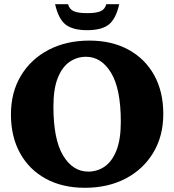

<svg xmlns="http://www.w3.org/2000/svg" viewBox="-20 -878 828 913"><path d="M405 -685Q511.5 -685 590.5 -642Q669.5 -599 713 -520.8Q756.5 -442.5 756.5 -336Q756.5 -231.5 709 -152.2Q661.5 -73 577.5 -29Q493.5 15 383.5 15Q277 15 198 -28Q119 -71 75.5 -149.5Q32 -228 32 -334Q32 -439 79.5 -518Q127 -597 211.2 -641Q295.5 -685 405 -685ZM399.5 -62Q443 -62 478 -86.2Q513 -110.5 533.8 -162.8Q554.5 -215 554.5 -298.5Q554.5 -455.5 508.2 -531.8Q462 -608 389 -608Q346 -608 310.8 -583.8Q275.5 -559.5 254.8 -507.5Q234 -455.5 234 -371.5Q234 -214.5 280.2 -138.2Q326.5 -62 399.5 -62ZM394.5 -815.5Q437 -815.5 458 -824.5Q479 -833.5 485.5 -858H547Q531 -787.5 497 -761Q463 -734.5 394.5 -734.5Q326.5 -734.5 292.2 -761Q258 -787.5 242 -858H303.5Q310.5 -833.5 331.2 -824.5Q352 -815.5 394.5 -815.5Z"/></svg>

Font: Newsreader Text ExtraBold
Style: Regular
Weight: 800
Designer: Hugues Gentile
Foundry: Production Type
Version: Version 1.001